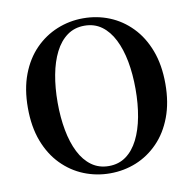

<svg xmlns="http://www.w3.org/2000/svg" viewBox="-85 -844 955 949"><g transform="rotate(-10 392.5 -370.0)"><path d="M392.9 18.6Q324.2 18.6 261.8 -6.5Q199.5 -31.6 151.1 -81Q102.7 -130.4 75.1 -202.8Q47.6 -275.2 47.6 -370.5Q47.6 -464.8 75.1 -537.3Q102.7 -609.9 151.1 -659.3Q199.5 -708.6 261.8 -734Q324.2 -759.4 392.9 -759.4Q462.5 -759.4 524.4 -734.3Q586.3 -709.2 634.4 -659.8Q682.6 -610.4 710.1 -537.9Q737.7 -465.3 737.7 -370.5Q737.7 -276.2 710.1 -203.4Q682.6 -130.6 634.4 -81.3Q586.3 -31.9 524.4 -6.6Q462.5 18.6 392.9 18.6ZM392.9 -18Q442.6 -18 479.3 -44.8Q515.9 -71.5 540 -119.4Q564.1 -167.3 576.1 -231.5Q588 -295.6 588 -370.5Q588 -445.3 576.1 -509.2Q564.1 -573 540 -620.8Q515.9 -668.7 479.3 -695.5Q442.6 -722.2 392.9 -722.2Q343.1 -722.2 306.2 -695.5Q269.3 -668.7 245.1 -620.8Q220.9 -573 209 -509.2Q197 -445.3 197 -370.5Q197 -295.6 209 -231.5Q220.9 -167.3 245.1 -119.4Q269.3 -71.5 306.2 -44.8Q343.1 -18 392.9 -18Z"/></g></svg>

Font: Noto Serif TC
Style: Regular
Weight: 200
Designer: Ryoko NISHIZUKA 西塚涼子 (kana & ideographs); Frank Grießhammer (Latin, Greek & Cyrillic); Wenlong ZHANG 张文龙 (bopomofo); San
Foundry: Adobe
Version: Version 2.001;hotconv 1.1.0;makeotfexe 2.6.0